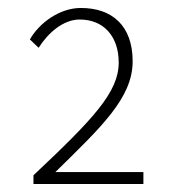

<svg xmlns="http://www.w3.org/2000/svg" viewBox="-20 -913 437 482"><path d="M64 -451H340V-481H119C234 -594 313 -667 313 -759C313 -849 261 -893 183 -893C130 -893 79 -856 55 -814L77 -793C101 -831 139 -864 180 -864C240 -864 278 -822 278 -756C278 -682 215 -615 64 -473Z"/></svg>

Font: Noto Sans CJK SC Thin
Style: Regular
Weight: 100
Designer: Ryoko NISHIZUKA 西塚涼子 (kana, bopomofo & ideographs); Paul D. Hunt (Latin, Greek & Cyrillic); Sandoll Communications 산돌커뮤니
Foundry: Adobe
Version: Version 2.004;hotconv 1.0.118;makeotfexe 2.5.65603